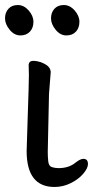

<svg xmlns="http://www.w3.org/2000/svg" viewBox="-33 -727 370 764"><path d="M184 17Q73 17 73 -126L77 -254Q82 -397 82 -429L81 -470Q83 -485 100 -485Q112 -485 128 -480Q166 -466 168 -445L169 -442L162 -353L157 -122Q157 -104 159 -85Q161 -66 173.5 -62Q186 -58 200 -58Q242 -58 269 -81Q287 -95 299 -95Q317 -95 317 -74Q317 -58 298.5 -36Q280 -14 249 1.5Q218 17 184 17ZM48 -586Q24 -586 5.5 -608.5Q-13 -631 -13 -654Q-13 -677 0.5 -692Q14 -707 38 -707Q62 -707 81 -685.5Q100 -664 100 -640Q100 -616 86 -601Q72 -586 48 -586ZM231 -586Q207 -586 188.5 -608.5Q170 -631 170 -654Q170 -677 183.5 -692Q197 -707 221 -707Q245 -707 264 -685.5Q283 -664 283 -640Q283 -616 269 -601Q255 -586 231 -586Z"/></svg>

Font: LXGW WenKai TC
Style: Bold
Weight: 700
Designer: LXGW / Fontworks Inc.
Foundry: LXGW / Fontworks Inc.
Version: Version 1.330;April 28, 2024